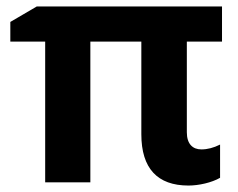

<svg xmlns="http://www.w3.org/2000/svg" viewBox="-20 -565 739 595"><path d="M564 10C596 10 636 1 662 -14V-117C642 -107 623 -102 604 -102C577 -102 559 -119 559 -155V-436H668V-545H94L12 -497V-436H120V0H260V-436H418V-149C418 -43 468 10 564 10Z"/></svg>

Font: Kathrein 75 Bold
Style: Regular
Weight: 700
Designer: Lazydogs Typefoundry, based on Open Sans by Ascender Corporation
Foundry: Lazydogs Typefoundry
Version: Version 1.003;PS 001.003;hotconv 1.0.88;makeotf.lib2.5.64775